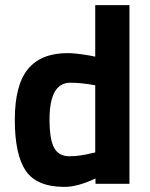

<svg xmlns="http://www.w3.org/2000/svg" viewBox="-20 -720 589 752"><path d="M487 -700V0H354V-21Q284 12 233 12Q124 12 81 -51Q38 -114 38 -250.5Q38 -387 89.5 -449.5Q141 -512 245 -512Q277 -512 334 -502L353 -498V-700ZM339 -120 353 -123V-386Q298 -396 255 -396Q174 -396 174 -252Q174 -174 192 -141Q210 -108 251.5 -108Q293 -108 339 -120Z"/></svg>

Font: Titillium-CLs Web
Style: CLs-Bold
Weight: 700
Version: Version 1.002;PS 57.000;hotconv 1.0.70;makeotf.lib2.5.55311